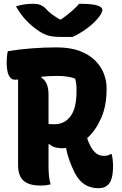

<svg xmlns="http://www.w3.org/2000/svg" viewBox="-20 -969 640 1009"><path d="M361 -775H297Q262 -775 237.5 -781Q213 -787 184 -806Q146 -832 118 -861.5Q90 -891 64 -935Q102 -949 153 -949Q180 -949 195 -942Q210 -935 220 -924Q234 -908 250 -896Q266 -884 294 -867H301Q337 -892 359.5 -912.5Q382 -933 396 -949H402Q466 -949 492 -940Q518 -931 518 -918Q518 -911 512.5 -899Q507 -887 493 -871Q469 -843 434 -817.5Q399 -792 361 -775ZM246 0Q233 3 221.5 4.5Q210 6 193 6Q132 6 103.5 -19.5Q75 -45 75 -103V-551Q64 -550 59 -550Q15 -550 15 -643Q15 -673 21 -700Q81 -710 148 -715Q215 -720 278 -720Q349 -720 399 -701Q449 -682 480 -651Q511 -620 525.5 -582.5Q540 -545 540 -509V-498Q540 -412 511 -347Q482 -282 438 -243Q444 -222 455 -202Q470 -174 487 -162Q504 -150 526 -150Q539 -150 545.5 -152Q552 -154 561 -159H567Q574 -130 574 -97Q574 -59 567.5 -35Q561 -11 550 0Q539 11 526.5 15.5Q514 20 497 20Q457 20 426 1Q395 -18 372 -62Q339 -129 327 -191Q316 -190 305 -190Q285 -190 268.5 -195Q252 -200 241 -211H235V-96Q235 -73 237 -48Q239 -23 246 0ZM235 -472V-317Q246 -316 266 -316Q319 -316 350.5 -358Q382 -400 382 -488V-503Q382 -531 375 -556Q337 -570 282 -570Q260 -570 239 -569Q218 -568 199 -566L197 -561Q217 -549 226 -526.5Q235 -504 235 -472Z"/></svg>

Font: Recursive Sn Csl St XBd
Style: Regular
Weight: 800
Version: Version 1.085;hotconv 1.1.0;makeotfexe 2.6.0; ttfautohint (v